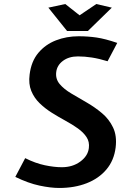

<svg xmlns="http://www.w3.org/2000/svg" viewBox="-20 -920 617 953"><path d="M458 -900 535 -882 416 -766H313L220 -882L304 -900L375 -844ZM274 13Q231.5 13 176 1.2Q120.5 -10.5 56 -42L105 -135Q156 -109.5 202.5 -99.8Q249 -90 287 -90Q340.5 -90 378.5 -118Q416.5 -146 421 -185Q425 -216 409.5 -239.5Q394 -263 366.2 -282.8Q338.5 -302.5 304.5 -321Q270.5 -339.5 237 -360.5Q203.5 -381.5 176.5 -407.8Q149.5 -434 135.2 -468.8Q121 -503.5 127 -550Q135 -615.5 170.2 -657.5Q205.5 -699.5 258 -719.8Q310.5 -740 370 -740Q416 -740 459 -733.8Q502 -727.5 562 -707L514 -616Q471.5 -629 435.8 -634.5Q400 -640 367 -640Q322 -640 292.5 -618Q263 -596 259 -562Q255 -528 276.2 -502.8Q297.5 -477.5 333.8 -456Q370 -434.5 410.8 -411Q451.5 -387.5 486.5 -358Q521.5 -328.5 541.2 -287.2Q561 -246 554 -188Q546 -123.5 508.2 -78.8Q470.5 -34 410.2 -10.5Q350 13 274 13Z"/></svg>

Font: Expletus Sans
Style: Italic
Weight: 400
Italic angle: -7°
Designer: Jasper de Waard
Foundry: Designtown
Version: Version 7.500